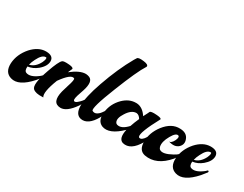

<svg xmlns="http://www.w3.org/2000/svg" viewBox="-72 -941 1682 1322"><g transform="rotate(30 769.0 -280.5)"><path d="M161 -284Q164 -284 165 -284Q222 -283 223 -241Q223 -201 179 -164Q144 -135 103 -130Q100 -95 119 -88Q154 -75 207 -114Q218 -122 224 -129Q228 -134 234 -129Q236 -125 234 -120Q234 -120 202 -80Q115 18 46 -3Q-11 -20 -7 -94Q-2 -166 51 -227Q102 -283 161 -284ZM180 -249Q151 -249 124 -194Q111 -169 106 -146Q151 -156 178 -209Q193 -243 184 -249Q181 -249 180 -249Z M479 -287Q494 -286 506 -281Q546 -264 519 -181Q516 -172 510 -154Q489 -96 498 -87Q500 -85 501 -84Q510 -80 524.5 -92Q539 -104 550 -117L560 -131Q566 -137 571 -131Q573 -125 572 -119Q572 -119 545 -74Q490 4 441 3Q370 1 395 -100Q400 -119 411 -154Q431 -214 422 -220Q392 -236 328 -146Q283 -30 304 0Q303 -1 296 0Q244 3 222 -16Q193 -41 240 -173Q272 -265 291 -280Q300 -289 345 -285Q381 -282 379 -269Q375 -259 364 -235Q431 -288 479 -287Z M813 -536Q775 -478 702 -293Q627 -105 644 -90Q661 -80 678 -89Q695 -98 707 -115L719 -132Q727 -138 732 -131Q734 -127 733 -123Q733 -123 713 -79Q663 10 602 -1Q509 -20 599 -276Q651 -425 715 -537Q723 -550 727 -556Q736 -568 779 -562Q818 -557 815 -540Q814 -538 813 -536Z M876 -287Q880 -287 883 -287Q930 -284 964 -232Q971 -246 982 -267Q986 -275 987 -278Q991 -290 1042 -286Q1081 -283 1078 -272Q998 -124 1010 -95Q1011 -92 1013 -91Q1025 -85 1038 -95.5Q1051 -106 1058 -119L1065 -132Q1075 -137 1080 -131Q1081 -128 1080 -125Q1080 -125 1060 -82Q1004 16 935 -2Q894 -16 911 -93Q821 -5 756 -30Q709 -50 717 -120Q725 -191 777 -243Q822 -287 876 -287ZM912 -228Q874 -227 842 -176Q812 -130 825 -103Q829 -95 837 -92Q875 -79 922 -130Q933 -163 950 -201Q935 -226 915 -228Q914 -228 912 -228Z M1228 -285Q1283 -284 1298 -242Q1312 -206 1285 -180Q1256 -153 1204 -171Q1223 -167 1240 -201Q1254 -232 1241 -238Q1219 -246 1192 -198Q1161 -144 1170 -107Q1174 -94 1182 -89Q1210 -71 1277 -108Q1300 -120 1310 -131Q1314 -136 1320 -131Q1322 -127 1320 -122Q1320 -122 1295 -86Q1209 15 1109 -4Q1057 -15 1057 -84Q1057 -155 1106 -219Q1160 -288 1228 -285Z M1471 -284Q1474 -284 1475 -284Q1532 -283 1533 -241Q1533 -201 1489 -164Q1454 -135 1413 -130Q1410 -95 1429 -88Q1464 -75 1517 -114Q1528 -122 1534 -129Q1538 -134 1544 -129Q1546 -125 1544 -120Q1544 -120 1512 -80Q1425 18 1356 -3Q1299 -20 1303 -94Q1308 -166 1361 -227Q1412 -283 1471 -284ZM1490 -249Q1461 -249 1434 -194Q1421 -169 1416 -146Q1461 -156 1488 -209Q1503 -243 1494 -249Q1491 -249 1490 -249Z"/></g></svg>

Font: Sagha
Style: Regular
Weight: 400
Designer: MUHAMMAD YONI
Version: Version 001.000